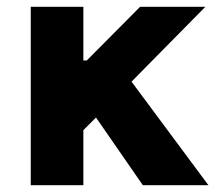

<svg xmlns="http://www.w3.org/2000/svg" viewBox="-20 -542 638 562"><path d="M70 0V-522H224V-365H234L390 -522H581L365 -303L590 0H398L261 -198L224 -161V0Z"/></svg>

Font: Tomorrow SemiBold
Style: Regular
Weight: 600
Designer: Tony de Marco, Monica Rizzolli
Foundry: Just in Type
Version: Version 2.002